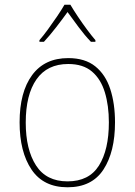

<svg xmlns="http://www.w3.org/2000/svg" viewBox="-20 -783 570 813"><path d="M266 10Q164 10 113.5 -65Q63 -140 63 -265Q63 -393 116 -465Q169 -537 269 -537Q340 -537 383.5 -502Q427 -467 447 -405.5Q467 -344 467 -265Q467 -140 418 -65Q369 10 266 10ZM266 -15Q357 -15 399 -82Q441 -149 441 -265Q441 -336 424 -392Q407 -448 369.5 -480Q332 -512 269 -512Q180 -512 134.5 -447Q89 -382 89 -264Q89 -150 132.5 -82.5Q176 -15 266 -15ZM147 -613Q163 -631 183 -658.5Q203 -686 222 -714Q241 -742 253 -763H278Q291 -741 310 -712.5Q329 -684 349.5 -656.5Q370 -629 384 -613V-606H365Q339 -633 313 -668Q287 -703 266 -732Q246 -704 218.5 -668.5Q191 -633 166 -606H147Z"/></svg>

Font: Noto Sans Mono Condensed Thin
Style: Regular
Weight: 100
Width: 3
Designer: Monotype Design Team
Foundry: Monotype Imaging Inc.
Version: Version 2.014; ttfautohint (v1.8.4.7-5d5b)